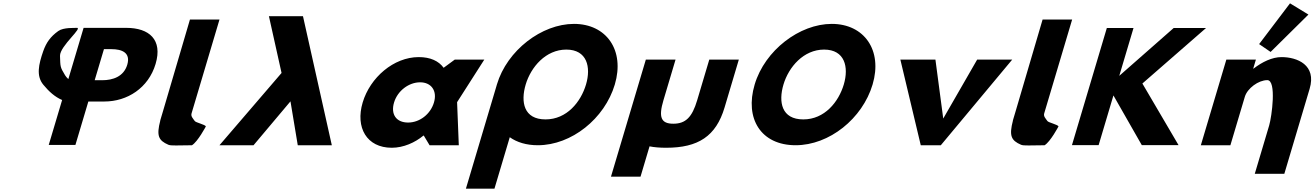

<svg xmlns="http://www.w3.org/2000/svg" viewBox="-20 -870 7873 1150"><path d="M339.4 -535C337.3 -595 487.8 -711.5 435.5 -703C428.1 -701.8 360.7 -707 328.8 -684C281.7 -650 257.3 -615 239.1 -564C211.2 -484 195.7 -415 239.9 -362C273.4 -321.4 308.9 -289.4 352.1 -271L271.9 -1.9H431.7L509.2 -262H605.2C742.1 -262 869 -342.7 912 -487.2C955.3 -632.6 873.4 -703.1 736.6 -703.1H480.7L389.3 -396.2C381 -404.1 374.3 -411.7 369.9 -419C339.1 -470 341.8 -469.9 339.4 -535ZM547.1 -389.5 602.6 -575.6H647.6C710.5 -575.6 763.7 -554.4 742.2 -482.1C720.9 -410.7 655.1 -389.5 592.2 -389.5Z M1117.7 -753H1294.7L1127.4 -191C1122.2 -173 1134.8 -161.8 1146.6 -145C1153 -135.7 1208.3 -124 1213.1 -113C1213.1 -113 1164.7 -21.3 1129.6 0C1045.5 0 1005.3 4.3 988.4 -3C928.5 -28.9 916.6 -57.6 940.1 -148L939.6 -148L945.1 -166.5C948 -176.7 951.2 -187.5 954.8 -199L955.1 -200Z M1763.5 0 1719.8 -263 1498.5 0H1294.5L1666.4 -433L1590.7 -773H1794.7L1967.5 0Z M2152.2 -256C2107.6 -106 2176.5 15 2326.5 15C2396.5 15 2465.8 -16 2516.3 -58H2518.3L2553 0H2728L2717.8 -258L2880.8 -513H2703.8L2637.2 -464C2607.4 -505 2557.2 -528 2488.2 -528C2338.2 -528 2196.9 -406 2152.2 -256ZM2340.2 -256C2361.4 -327 2429.3 -377 2496.3 -377C2562.3 -377 2600.4 -327 2579.2 -256C2558.4 -186 2493.5 -136 2424.5 -136C2352.5 -136 2319.4 -186 2340.2 -256Z M3128.7 -363.9C3159.9 -468.5 3248.8 -573 3372 -573C3496.1 -573 3521.1 -468.5 3490 -363.9C3458.9 -259.4 3375 -154.8 3247.5 -154.8C3116.6 -154.8 3097.6 -259.4 3128.7 -363.9ZM2956.2 -363.9C2955 -359.8 2953.8 -355.7 2952.7 -351.7L2770.6 260H2941.6L3033.3 -48.1C3076.3 -17.5 3133 -0.1 3201.5 -0.1C3402.9 -0.1 3601.5 -159.1 3662.5 -363.9C3723.5 -568.8 3612.5 -726.9 3417.9 -726.9C3224.9 -726.9 3017.2 -568.8 2956.2 -363.9Z M4026.3 -513H3848.3L3639.5 188H3816.5L3870.5 6.6C3898.8 12.3 3931.9 15 3970 15C4162 15 4268.6 -54 4319.8 -226L4405.3 -513H4228.3L4155.6 -269C4125.5 -168 4086.9 -129 4012.9 -129C3938.9 -129 3923.5 -168 3953.6 -269Z M4500.2 -363.9C4439.2 -159.1 4538.1 -0.1 4745.5 -0.1C4946.9 -0.1 5145.5 -159.1 5206.5 -363.9C5267.5 -568.8 5156.5 -726.9 4961.9 -726.9C4768.9 -726.9 4561.2 -568.8 4500.2 -363.9ZM4672.7 -363.9C4703.9 -468.5 4792.8 -573 4916 -573C5040.1 -573 5065.1 -468.5 5034 -363.9C5002.9 -259.4 4919 -154.8 4791.5 -154.8C4660.6 -154.8 4641.6 -259.4 4672.7 -363.9Z M5582.8 -513H5372.8L5495 0H5615L6042.8 -513H5832.8L5629.6 -160Z M6224.7 -753H6401.7L6234.4 -191C6229.2 -173 6241.8 -161.8 6253.6 -145C6260 -135.7 6315.3 -124 6320.1 -113C6320.1 -113 6271.7 -21.3 6236.6 0C6152.5 0 6112.3 4.3 6095.4 -3C6035.5 -28.9 6023.6 -57.6 6047.1 -148L6046.6 -148L6052.1 -166.5C6055 -176.7 6058.2 -187.5 6061.8 -199L6062.1 -200Z M7038.9 -0.9 6822.4 -369.8 7203.5 -702.1H7009.7L6683.9 -415.7L6769.2 -702.1H6609.4L6400.6 -0.9H6560.4L6649 -298.4L6818.8 -0.9Z M7521.6 -605.9 7590.4 -558.9 7816.9 -782.8 7706.6 -850ZM7172.5 0H7349.5L7435.9 -290C7451 -341 7517.6 -390 7570.6 -390C7627.6 -390 7597.1 -170 7581.9 -119L7495.6 171H7672.6L7824.1 -338C7866.7 -481 7749.7 -528 7655.7 -528C7599.7 -528 7540.1 -499 7488.2 -459H7486.2L7502.3 -513H7325.3Z"/></svg>

Font: Hussar
Style: BdOblThree
Weight: 700
Foundry: Cannot Into Space Fonts
Version: Version 2.00